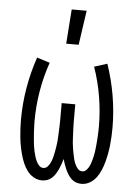

<svg xmlns="http://www.w3.org/2000/svg" viewBox="-54 -794 608 844"><g transform="rotate(5 250.0 -372.0)"><path d="M163 8Q143 8 126 -2Q109 -12 97.5 -27.5Q86 -43 78.5 -61Q71 -79 66 -97.5Q61 -116 57.5 -134.5Q54 -153 52 -172.5Q50 -192 49 -211Q48 -230 48 -249Q48 -320 60 -390.5Q72 -461 95 -528L152 -510Q130 -447 119 -381Q108 -315 108 -248Q108 -237 108.5 -226Q109 -215 109.5 -204Q110 -193 111 -182Q112 -171 113 -160Q114 -149 115.5 -138Q117 -127 119.5 -116.5Q122 -106 125 -95.5Q128 -85 132.5 -75Q137 -65 145 -56Q153 -47 164 -47Q176 -47 184 -56.5Q192 -66 196.5 -76.5Q201 -87 204 -98.5Q207 -110 209 -121.5Q211 -133 213 -144.5Q215 -156 216 -167.5Q217 -179 217.5 -190.5Q218 -202 218.5 -213.5Q219 -225 219.5 -236.5Q220 -248 220 -260V-338H280V-260Q280 -248 280.5 -236.5Q281 -225 281.5 -213.5Q282 -202 282.5 -190.5Q283 -179 284 -167.5Q285 -156 287 -144.5Q289 -133 291 -121.5Q293 -110 296 -98.5Q299 -87 303.5 -76.5Q308 -66 316 -56.5Q324 -47 336 -47Q347 -47 355 -56Q363 -65 367.5 -75Q372 -85 375 -95.5Q378 -106 380.5 -116.5Q383 -127 384.5 -138Q386 -149 387 -160Q388 -171 389 -182Q390 -193 390.5 -204Q391 -215 391.5 -226Q392 -237 392 -248Q392 -315 381 -381Q370 -447 348 -510L405 -528Q428 -461 440 -390.5Q452 -320 452 -249Q452 -230 451 -211Q450 -192 448 -172.5Q446 -153 442.5 -134.5Q439 -116 434 -97.5Q429 -79 421.5 -61Q414 -43 402.5 -27.5Q391 -12 374 -2Q357 8 337 8Q325 8 313.5 4Q302 0 293 -8.5Q284 -17 277.5 -27.5Q271 -38 266 -49Q261 -60 257 -71.5Q253 -83 250 -94Q247 -83 243 -71.5Q239 -60 234 -49Q229 -38 222.5 -27.5Q216 -17 207 -8.5Q198 0 186.5 4Q175 8 163 8ZM217 -600 228 -752H294L272 -600Z"/></g></svg>

Font: Iosevka Curly Light
Style: Regular
Weight: 300
Monospace: yes
Designer: Belleve Invis
Foundry: Belleve Invis
Version: Version 22.1.2; ttfautohint (v1.8.4)